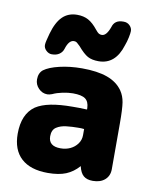

<svg xmlns="http://www.w3.org/2000/svg" viewBox="-74 -671 598 740"><g transform="rotate(10 225.0 -301.5)"><path d="M270 -256Q248 -257 238 -257Q228 -257 223.5 -257Q219 -257 214 -257Q164 -257 128.5 -250Q93 -243 70 -228Q23 -195 23 -118Q23 -55 59 -22Q95 11 163 11Q206 11 234 -0.5Q262 -12 284 -37Q290 -11 303 0Q316 11 339 11Q369 11 386.5 -4.5Q404 -20 404 -46V-225Q404 -282 400 -307Q396 -332 383 -351Q362 -381 323 -395Q284 -409 224 -409Q177 -409 136.5 -399.5Q96 -390 76 -375Q60 -362 60 -337Q60 -317 74.5 -302Q89 -287 109 -287Q116 -287 127 -291Q144 -299 166 -303.5Q188 -308 206 -308Q240 -308 254.5 -297.5Q269 -287 270 -262ZM272 -180V-156Q272 -137 261 -122Q250 -107 233 -99Q216 -91 195 -91Q148 -91 148 -130Q148 -155 164 -165.5Q180 -176 203 -178.5Q226 -181 248 -181Q256 -181 260 -181Q264 -181 272 -180ZM384 -583Q384 -595 374.5 -604.5Q365 -614 351 -614H348Q315 -614 307 -585Q294 -549 276 -549Q269 -549 264 -552Q259 -555 251 -565Q232 -589 213.5 -599Q195 -609 170 -609Q135 -609 112.5 -587Q90 -565 77 -519Q73 -504 70 -492Q67 -480 67 -473Q67 -461 77 -451.5Q87 -442 99 -442Q117 -442 128.5 -450Q140 -458 144 -471Q155 -507 175 -507Q182 -507 186.5 -503.5Q191 -500 199 -492Q222 -465 238.5 -456Q255 -447 281 -447Q347 -447 371 -525Q377 -541 380.5 -558Q384 -575 384 -583Z"/></g></svg>

Font: Beiruti ExtraBold
Style: Regular
Weight: 800
Designer: Arlette Boutros
Foundry: Boutros
Version: Version 1.41